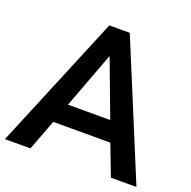

<svg xmlns="http://www.w3.org/2000/svg" viewBox="-128 -844 961 968"><g transform="rotate(20 352.0 -359.5)"><path d="M135.3 0 197.8 -165H503.9L566.9 0H704.1L406.7 -718.8H296.9L-1.5 0ZM352.1 -571.8 464.4 -272H237.8L350.1 -571.8Z"/></g></svg>

Font: Winston SemiBold
Style: Regular
Weight: 600
Designer: Vernon Adams, Kim Jin-seong, David Berlow, Cristiano Sobral
Foundry: The Winston Project Authors
Version: Version 3.004